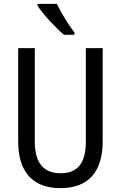

<svg xmlns="http://www.w3.org/2000/svg" viewBox="-20 -963 625 993"><path d="M274 -943H174V-934C199 -893 269 -818 311 -783H365V-795C336 -832 295 -898 274 -943ZM511 -232V-714H424V-232C424 -121 383 -67 294 -67C206 -67 160 -119 160 -231V-714H74V-232C74 -73 150 10 292 10C438 10 511 -75 511 -232Z"/></svg>

Font: Noto Sans Lao Condensed
Style: Regular
Weight: 400
Width: 3
Designer: Monotype Design Team
Foundry: Monotype Imaging Inc.
Version: Version 2.004